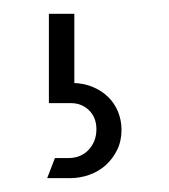

<svg xmlns="http://www.w3.org/2000/svg" viewBox="-20 -43 246 280"><path d="M60.1 187.5H79.6Q98.1 187.5 109.4 175.3Q120.6 163.1 120.6 145.5Q120.6 128.4 109.9 117.9Q99.1 107.4 83.5 107.4H51.3V-22.9H88.4V78.1Q103 78.6 115.7 84Q128.4 89.4 137.7 98.4Q147 107.4 152.1 119.9Q157.2 132.3 157.2 146.5Q157.2 162.6 150.9 175.5Q144.5 188.5 134.3 197.8Q124 207 110.4 211.9Q96.7 216.8 82 216.8H48.8Z"/></svg>

Font: Tulpen One
Style: Regular
Weight: 400
Designer: Naima Ben Ayed
Foundry: Naima Ben Ayed, Anton Koovit
Version: Version 1.002